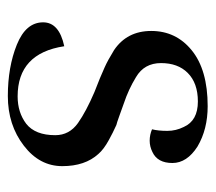

<svg xmlns="http://www.w3.org/2000/svg" viewBox="-50 -489 550 490"><g transform="rotate(90 225.0 -244.0)"><path d="M325 -110Q325 -59 296 -36Q267 -14 226 -14Q116 -14 98 -133Q37 -120 37 -79Q37 -35 94 -12Q151 11 225 11Q299 11 352 -30Q404 -70 404 -128Q404 -186 373 -220Q361 -234 337 -247Q319 -257 299 -266Q294 -267 276 -273.5Q258 -280 244 -285Q208 -297 177 -316Q141 -337 141 -380Q141 -423 166 -448Q192 -474 239 -474Q288 -474 304 -438Q314 -418 314 -396Q314 -373 310 -357Q324 -351 339 -351Q354 -351 368 -358Q396 -371 396 -409Q396 -446 354 -473Q310 -499 251 -499Q158 -499 108 -458Q59 -418 59 -355Q59 -293 108 -260Q134 -244 152 -236Q176 -225 215 -210Q264 -189 294 -168Q325 -146 325 -110Z"/></g></svg>

Font: Rufina
Style: Regular
Weight: 400
Designer: Martin Sommaruga
Foundry: Martin Sommaruga
Version: Version